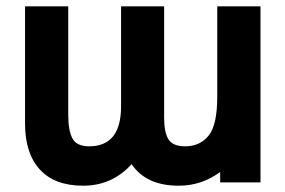

<svg xmlns="http://www.w3.org/2000/svg" viewBox="-20 -569 913 614"><path d="M504.9 -192.9Q504.9 -145 519 -123Q533.2 -101.1 571.8 -101.1Q620.1 -101.1 647.9 -136.2Q674.8 -170.4 674.8 -261.2V-548.8H813V14.2H684.1V-19Q624.5 24.9 551.8 24.9Q447.3 24.9 400.9 -43.9Q337.9 24.9 246.1 24.9Q154.8 24.9 107.4 -26.9Q60.1 -78.6 60.1 -173.8V-548.8H198.2V-203.1Q198.2 -151.4 211.7 -126.2Q225.1 -101.1 265.1 -101.1Q367.2 -101.1 367.2 -229V-548.8H504.9Z"/></svg>

Font: Miedinger*
Style: Bold
Weight: 700
Version: Version 001.000